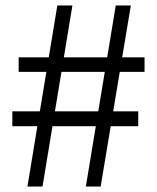

<svg xmlns="http://www.w3.org/2000/svg" viewBox="-20 -680 572 700"><path d="M293 0 402 -660H457L347 0ZM25 -220V-274H484V-220ZM80 0 189 -660H244L135 0ZM48 -418V-471H507V-418Z"/></svg>

Font: Bricolage Grotesque SemiCondensed ExtraLight
Style: Regular
Weight: 250
Width: 4
Designer: Mathieu Triay
Foundry: Atelier Triay
Version: Version 1.000;gftools[0.9.30]